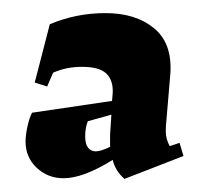

<svg xmlns="http://www.w3.org/2000/svg" viewBox="-20 -714 315 293"><path d="M260 -476 170 -441Q156 -453 152 -470Q107 -442 77 -442Q53 -442 36 -458Q19 -474 19 -498Q19 -508 22 -521.5Q25 -535 29 -542L151 -560L152 -572Q153 -591 142.5 -601.5Q132 -612 105 -612Q81 -612 61 -603L52 -582L33 -588L56 -677Q96 -694 141 -694Q187 -694 215 -671Q243 -648 240 -602L234 -531Q233 -523 233 -513Q233 -502 239 -491L254 -496ZM148 -490V-509L150 -539L114 -529Q110 -519 110 -506Q110 -494 114.5 -488.5Q119 -483 126 -483Q134 -483 148 -490Z"/></svg>

Font: Rakkas
Style: Regular
Weight: 400
Designer: Zeynep Akay
Foundry: Zeynep Akay
Version: Version 2.000